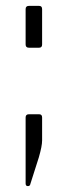

<svg xmlns="http://www.w3.org/2000/svg" viewBox="-20 -530 231 652"><path d="M123 -131V-53Q123 -34 112 4L83 95Q82 102 74.5 102Q67 102 67 93V-131Q67 -142 78 -142H113Q123 -142 123 -131ZM123 -499V-379Q123 -368 113 -368H78Q67 -368 67 -379V-499Q67 -510 78 -510H113Q123 -510 123 -499Z"/></svg>

Font: Rajdhani
Style: Regular
Weight: 400
Designer: Satya Rajpurohit, Jyotish Sonowal
Foundry: Indian Type Foundry
Version: Version 1.201;PS 1.0;hotconv 1.0.78;makeotf.lib2.5.61930; tt